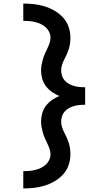

<svg xmlns="http://www.w3.org/2000/svg" viewBox="-20 -865 590 1080"><path d="M111 195V98Q128 98 144.5 96.5Q161 95 177.5 91Q194 87 209 80Q224 73 236.5 62Q249 51 256.5 35.5Q264 20 264 3Q264 -13 258.5 -28.5Q253 -44 246 -58.5Q239 -73 232.5 -87.5Q226 -102 221.5 -117.5Q217 -133 214 -149Q211 -165 211 -181Q211 -205 217.5 -228Q224 -251 238.5 -270Q253 -289 272.5 -302.5Q292 -316 314 -325Q292 -334 272.5 -347.5Q253 -361 238.5 -380Q224 -399 217.5 -422Q211 -445 211 -469Q211 -485 214 -501Q217 -517 221.5 -532.5Q226 -548 232.5 -562.5Q239 -577 246 -591.5Q253 -606 258.5 -621.5Q264 -637 264 -653Q264 -670 256.5 -685.5Q249 -701 236.5 -712Q224 -723 209 -730Q194 -737 177.5 -741Q161 -745 144.5 -746.5Q128 -748 111 -748V-845Q142 -845 172.5 -841.5Q203 -838 232 -829Q261 -820 288 -804Q315 -788 335.5 -765.5Q356 -743 366 -713.5Q376 -684 376 -653Q376 -637 374 -621Q372 -605 367 -589.5Q362 -574 355.5 -559.5Q349 -545 341.5 -530.5Q334 -516 329 -500.5Q324 -485 324 -469Q324 -453 329 -438Q334 -423 344.5 -411.5Q355 -400 369 -392.5Q383 -385 398 -381Q413 -377 428.5 -375.5Q444 -374 459 -374V-276Q444 -276 428.5 -274.5Q413 -273 398 -269Q383 -265 369 -257.5Q355 -250 344.5 -238.5Q334 -227 329 -212Q324 -197 324 -181Q324 -165 329 -149.5Q334 -134 341.5 -119.5Q349 -105 355.5 -90.5Q362 -76 367 -60.5Q372 -45 374 -29Q376 -13 376 3Q376 34 366 63.5Q356 93 335.5 115.5Q315 138 288 154Q261 170 232 179Q203 188 172.5 191.5Q142 195 111 195Z"/></svg>

Font: Lode Term
Style: Bold
Weight: 700
Monospace: yes
Designer: Belleve Invis
Foundry: Belleve Invis
Version: Version 29.2.0